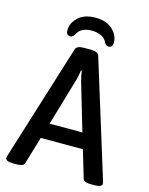

<svg xmlns="http://www.w3.org/2000/svg" viewBox="-129 -957 809 1040"><g transform="rotate(15 276.0 -437.0)"><path d="M49 2Q5 2 5 -17Q5 -21 8 -33L210 -681Q217 -702 256 -702H296Q335 -702 342 -681L543 -32Q546 -21 546 -17Q546 2 505 2H482Q465 2 453.5 -2Q442 -6 439 -16L393 -170H157L111 -16Q108 -6 96.5 -2Q85 2 70 2ZM260 -518 183 -257H367L290 -518Q286 -533 282.5 -549Q279 -565 277 -580H273Q270 -565 267.5 -549Q265 -533 260 -518ZM169 -743Q145 -743 145 -771Q145 -811 179 -843.5Q213 -876 276 -876Q338 -876 372 -843.5Q406 -811 406 -771Q406 -743 383 -743Q368 -743 360 -759Q350 -781 328 -792Q306 -803 276 -803Q212 -803 192 -760Q183 -743 169 -743Z"/></g></svg>

Font: Asap Semi Condensed Medium
Style: Regular
Weight: 500
Width: 4
Designer: Pablo Cosgaya
Foundry: Omnibus-Type
Version: Version 3.001; ttfautohint (v1.8.4.7-5d5b)